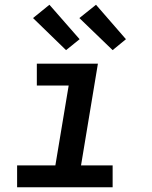

<svg xmlns="http://www.w3.org/2000/svg" viewBox="-20 -788 640 808"><path d="M52 0V-92H213L269 -428H135V-520H392L321 -92H454V0ZM454 -577 314 -712 384 -768 510 -623ZM258 -577 119 -712 188 -768 315 -623Z"/></svg>

Font: Iosevka SS04 SmBd Ex Obl
Style: Regular
Weight: 600
Width: 7
Italic angle: -9°
Monospace: yes
Designer: Belleve Invis
Foundry: Belleve Invis
Version: Version 19.0.0; ttfautohint (v1.8.4)